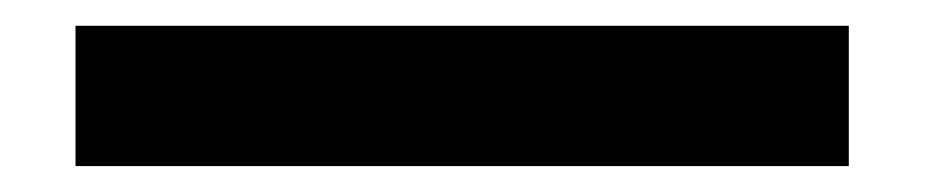

<svg xmlns="http://www.w3.org/2000/svg" viewBox="-20 -20 719 149"><path d="M38.6 108.9V0H638.7V108.9Z"/></svg>

Font: Now
Style: Bold
Weight: 700
Designer: Alfredo Marco Pradil
Foundry: Alfredo Marco Pradil
Version: Version 1.002;PS 001.002;hotconv 1.0.88;makeotf.lib2.5.64775